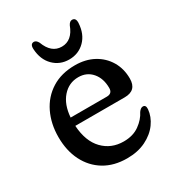

<svg xmlns="http://www.w3.org/2000/svg" viewBox="-155 -712 744 816"><g transform="rotate(-30 217.0 -304.0)"><path d="M410 -278.5Q410 -220 351 -220H108.5Q113.5 -142 153.5 -100.8Q193.5 -59.5 254.5 -59.5Q300.5 -59.5 331.5 -81.8Q362.5 -104 377 -133.5Q387.5 -148 398 -148Q413 -148 411.5 -127Q408.5 -92 385.8 -60.5Q363 -29 323.5 -9.5Q284 10 231 10Q167 10 120.2 -18.2Q73.5 -46.5 48 -97Q22.5 -147.5 22.5 -214Q22.5 -279.5 47.8 -331.8Q73 -384 120.8 -414Q168.5 -444 235.5 -444Q287 -444 326.2 -422.8Q365.5 -401.5 387.8 -364Q410 -326.5 410 -278.5ZM222.5 -393Q176 -393 144.8 -357.5Q113.5 -322 109 -260.5H286.5Q314 -260.5 314 -287.5Q314 -334.5 288.8 -363.8Q263.5 -393 222.5 -393ZM228 -540Q279 -540 302 -602Q310 -617.5 321.5 -617.5Q340.5 -617.5 339 -591.5Q336 -539 305 -508Q274 -477 228 -477Q182.5 -477 151.5 -508Q120.5 -539 117.5 -591.5Q116 -617.5 134.5 -617.5Q145.5 -617.5 154 -602Q177 -540 228 -540Z"/></g></svg>

Font: Fraunces 144pt SuperSoft
Style: Regular
Weight: 400
Version: Version 1.000;[b76b70a41]